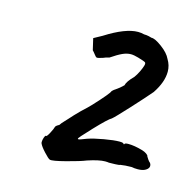

<svg xmlns="http://www.w3.org/2000/svg" viewBox="-84 -622 689 697"><g transform="rotate(15 260.0 -273.0)"><path d="M118 -57Q117 -58 117 -63Q117 -70 120 -79Q123 -88 126 -88Q129 -85 138.5 -103Q148 -121 149 -127Q150 -131 155.5 -134.5Q161 -138 163 -139Q168 -147 177.5 -156.5Q187 -166 190 -170Q194 -175 205 -186.5Q216 -198 225 -207Q249 -229 260 -241Q312 -297 314 -306Q315 -307 318 -310Q321 -313 326 -316Q341 -326 354 -339Q357 -354 381 -378Q389 -389 395.5 -402.5Q402 -416 405 -426Q408 -436 404 -439Q400 -442 376 -449Q359 -454 348 -454Q333 -454 316.5 -446.5Q300 -439 275 -422Q261 -419 253 -415Q235 -409 230 -410Q227 -411 221 -419Q215 -427 210 -432L200 -475L231 -492Q305 -539 352 -539Q364 -539 375 -536Q384 -536 393 -534Q402 -532 404 -531Q417 -532 444 -512Q471 -492 480 -472Q493 -451 493 -427Q493 -388 463 -343Q441 -317 396 -268Q351 -219 341 -211Q329 -205 283 -156.5Q237 -108 241 -108Q240 -104 253.5 -109Q267 -114 272 -116Q295 -124 332 -130.5Q369 -137 390 -137Q400 -137 404 -135Q406 -131 407.5 -131.5Q409 -132 409 -133Q410 -137 423 -137Q446 -137 477 -128Q487 -125 494 -120Q501 -115 501 -111Q502 -110 504.5 -105.5Q507 -101 512 -95Q520 -89 520 -80Q520 -71 509 -64Q498 -57 479 -57Q465 -57 457 -59Q431 -59 414 -56Q411 -54 395.5 -53.5Q380 -53 372 -53Q367 -54 358 -54Q335 -54 293 -40Q271 -31 221 -18Q171 -5 162 -8Q156 -10 139 -28.5Q122 -47 118 -57Z"/></g></svg>

Font: Caveat
Style: Bold
Weight: 700
Designer: Pablo Impallari
Foundry: Pablo Impallari
Version: Version 1.500; ttfautohint (v1.6)